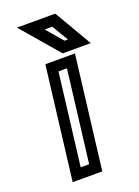

<svg xmlns="http://www.w3.org/2000/svg" viewBox="-140 -766 619 853"><g transform="rotate(-20 169.0 -340.0)"><path d="M194 0 253 -484 256 -509H231H141H116L113 -484L54 0L51 25H76H166H191L194 0ZM147 -25H107L160 -459H200L147 -25ZM315 -567 241 -694 234 -705H222H113H53L90 -662L199 -535L205 -528H216H290H338L315 -567ZM248 -578H232L166 -655H202L248 -578Z"/></g></svg>

Font: Gamestation Text Outline
Style: Italic
Weight: 400
Designer: Jonas Hecksher
Foundry: Jonas Hecksher, Playtypeª, e-types AS
Version: Version 1.003